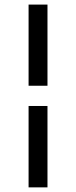

<svg xmlns="http://www.w3.org/2000/svg" viewBox="-20 -745 330 833"><path d="M104 -725.1H186V-373H104ZM104 -285.2H186V67.9H104Z"/></svg>

Font: D-DIN Exp
Style: Regular
Weight: 400
Width: 7
Designer: Charles Nix
Foundry: Datto Inc.
Version: Version 1.00